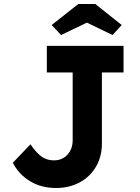

<svg xmlns="http://www.w3.org/2000/svg" viewBox="-20 -929 699 959"><path d="M260 10Q186 10 130 -24Q74 -58 44 -116L132 -208Q165 -161 191 -144.5Q217 -128 249 -128Q291 -128 317 -156.5Q343 -185 343 -229V-567H214V-700H597V-567H489V-213Q489 -147 459.5 -96.5Q430 -46 378 -18Q326 10 260 10ZM285 -754 238 -804 371 -909H456L588 -804L542 -754L414 -816Z"/></svg>

Font: Readex Pro SemiBold
Style: Regular
Weight: 600
Designer: Bonnie Shaver-Troup, Thomas Jockin
Foundry: Lexend
Version: Version 1.204; ttfautohint (v1.8.4.7-5d5b)